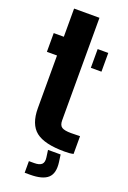

<svg xmlns="http://www.w3.org/2000/svg" viewBox="-180 -829 727 1088"><g transform="rotate(20 183.0 -285.0)"><path d="M6 -487V-600H67V-770H220V-152Q220 -121.5 236.5 -111.2Q253 -101 292 -101Q305.5 -101 318 -101.5Q330.5 -102 346 -102V5Q334 8 321 9Q308 10 292 10Q171.5 10 119.2 -31.2Q67 -72.5 67 -170V-487ZM271 -487V-600H335V-487ZM122 200V130H154Q185.5 130 198.8 117.5Q212 105 208 76L202 33H278L284 76Q293 142 261.5 171Q230 200 154 200Z"/></g></svg>

Font: Big Shoulders Stencil Text Black
Style: Regular
Weight: 900
Designer: Patric King
Foundry: XO Type Co
Version: Version 1.000